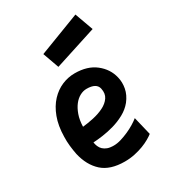

<svg xmlns="http://www.w3.org/2000/svg" viewBox="-188 -869 882 981"><g transform="rotate(-30 253.5 -378.5)"><path d="M437 -49Q427 -41 409 -30.5Q391 -20 367.5 -11Q344 -2 316 4Q288 10 257 10Q171 10 124.5 -32Q78 -74 61 -148Q56 -173 53 -200.5Q50 -228 51 -255Q52 -319 70 -367Q88 -415 117.5 -446.5Q147 -478 183.5 -493.5Q220 -509 259 -509Q334 -509 381 -472Q428 -435 441 -380Q449 -348 442.5 -313.5Q436 -279 411 -247Q389 -220 357 -202.5Q325 -185 290 -175Q255 -165 222 -160.5Q189 -156 166 -155Q168 -142 173 -130Q178 -118 187.5 -109Q197 -100 211.5 -94.5Q226 -89 248 -89Q269 -89 292 -96Q315 -103 337.5 -113Q360 -123 379.5 -135Q399 -147 411 -157ZM272 -410Q252 -410 232.5 -399.5Q213 -389 197.5 -369Q182 -349 171.5 -319.5Q161 -290 160 -251Q190 -254 224.5 -261.5Q259 -269 287 -283Q315 -297 330 -319Q345 -341 338 -373Q330 -410 272 -410ZM413 -767 452 -659 204 -579 170 -674Z"/></g></svg>

Font: Panefresco 800wt
Style: Regular
Weight: 800
Designer: Campivisivi
Foundry: Campivisivi & Chank Co
Version: Version 1.001